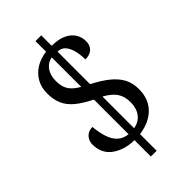

<svg xmlns="http://www.w3.org/2000/svg" viewBox="-255 -834 987 987"><g transform="rotate(-45 238.5 -340.5)"><path d="M218 -40Q177 -41 146 -51.5Q115 -62 93 -79.5Q71 -97 60 -121.5Q49 -146 49 -176Q49 -195 57 -209.5Q65 -224 79 -232.5Q93 -241 113 -241Q117 -196 128.5 -161.5Q140 -127 161.5 -107Q183 -87 218 -83V-335Q164 -362 131.5 -389Q99 -416 84.5 -449.5Q70 -483 70 -526Q70 -571 89 -604Q108 -637 141.5 -657.5Q175 -678 218 -683V-760H260V-684Q309 -684 340.5 -669Q372 -654 387 -629.5Q402 -605 402 -576Q402 -546 384 -529Q366 -512 333 -512Q333 -543 326.5 -572Q320 -601 304.5 -621Q289 -641 260 -642V-405Q313 -378 348.5 -349.5Q384 -321 402 -287.5Q420 -254 420 -210Q420 -138 377 -95Q334 -52 260 -42V79H218ZM260 -85Q300 -92 321 -120.5Q342 -149 342 -192Q342 -234 323 -262.5Q304 -291 260 -315ZM218 -642Q184 -635 165.5 -608Q147 -581 147 -542Q147 -512 154.5 -492Q162 -472 178 -456.5Q194 -441 218 -427Z"/></g></svg>

Font: Noto Serif Condensed
Style: Regular
Weight: 400
Width: 3
Designer: Monotype Design Team
Foundry: Monotype Imaging Inc.
Version: Version 2.015